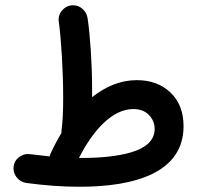

<svg xmlns="http://www.w3.org/2000/svg" viewBox="-20 -668 759 736"><path d="M32.2 -29.8C31.7 -27.3 31.7 -24.4 31.7 -22C31.7 2 50.3 28.8 80.1 33.2C151.4 43 219.7 47.9 285.2 47.9C502.4 47.9 683.6 -8.8 683.6 -184.1C683.6 -238.3 667 -281.7 633.3 -313.5C599.6 -345.2 556.6 -360.8 504.4 -360.8C441.9 -360.8 384.3 -336.4 333 -295.4V-334.5C333 -418.9 325.7 -532.7 315.9 -597.7C311.5 -627.4 286.6 -647.9 260.7 -647.9C257.8 -647.9 254.9 -647.9 252 -647.5C226.1 -643.6 204.6 -619.1 204.6 -594.2C204.6 -591.8 204.6 -589.4 205.1 -586.9C214.4 -522 222.2 -396.5 222.2 -293.5C222.2 -242.7 220.2 -199.7 215.8 -167C215.3 -163.6 215.3 -160.6 215.3 -157.7C200.2 -132.8 186.5 -106.9 173.8 -79.1C172.4 -75.7 170.9 -71.8 170.4 -68.4C146.5 -70.8 121.1 -73.7 94.7 -77.1C91.8 -77.6 88.9 -77.6 85.9 -77.6C74.7 -77.6 63.5 -73.2 52.2 -64.9C41 -56.6 34.2 -44.9 32.2 -29.8ZM491.2 -250C516.1 -250 535.6 -242.7 550.8 -227.5C565.4 -212.4 572.8 -194.3 572.8 -173.8C572.8 -128.4 537.1 -100.1 482.4 -84C427.7 -67.9 358.9 -62.5 293 -62.5H282.7C335.4 -166.5 409.2 -250 491.2 -250Z"/></svg>

Font: Mikhak SemiBold
Style: Regular
Weight: 600
Designer: Amin Abedi
Version: Version 3.2